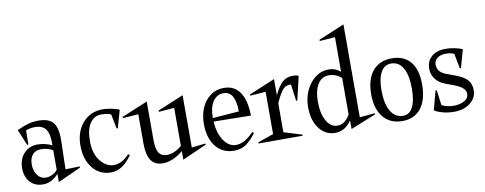

<svg xmlns="http://www.w3.org/2000/svg" viewBox="-62 -1011 3364 1333"><g transform="rotate(-10 1619.5 -344.5)"><path d="M27.8 -115.2Q27.8 -179.7 65.2 -219.7Q102.5 -259.8 161.1 -259.8Q214.4 -259.8 263.2 -235.8Q264.6 -314.5 241.7 -348.1Q218.8 -381.8 164.1 -381.8Q124.5 -381.8 100.1 -369.1L99.1 -271L90.8 -269L43.9 -381.8Q89.4 -403.3 124 -412.6Q158.7 -421.9 195.8 -421.9Q270 -421.9 300.3 -383.8Q330.6 -345.7 328.1 -253.9L323.2 -56.2L422.9 -59.1L424.8 -50.8L262.2 22.9V-35.2Q214.4 20 151.9 20Q95.7 20 61.8 -17.1Q27.8 -54.2 27.8 -115.2ZM98.1 -129.9Q98.1 -83 121.1 -53Q144 -22.9 179.2 -22.9Q202.6 -22.9 227.5 -35.4Q252.4 -47.9 262.2 -64.9V-201.2Q225.6 -223.1 179.2 -223.1Q141.1 -223.1 119.6 -198.7Q98.1 -174.3 98.1 -129.9Z M780.8 -76.2Q744.6 -26.4 709.2 -3.2Q673.8 20 629.9 20Q551.8 20 502.7 -41.3Q453.6 -102.5 453.6 -200.2Q453.6 -298.3 508.3 -360.1Q563 -421.9 649.9 -421.9Q674.3 -421.9 708.5 -415.5Q742.7 -409.2 765.6 -398.9L730 -272.9L721.7 -274.9L701.7 -376Q678.2 -388.2 632.8 -388.2Q583 -388.2 553.5 -344.7Q523.9 -301.3 523.9 -219.2Q523.9 -131.3 565.2 -79.1Q606.4 -26.9 660.6 -26.9Q716.3 -26.9 769 -84Z M775.9 -345.2 960 -421.9V-148.9Q960 -87.9 977.8 -60.1Q995.6 -32.2 1035.2 -32.2Q1086.4 -32.2 1140.1 -77.1V-345.2L1031.2 -336.9L1029.3 -345.2L1212.9 -421.9V-53.2L1310.1 -64L1312 -56.2L1140.1 20V-41Q1107.4 -12.2 1070.1 3.9Q1032.7 20 997.1 20Q940.9 20 914.1 -18.8Q887.2 -57.6 887.2 -138.2V-345.2L778.3 -336.9Z M1578.1 -243.2Q1576.7 -386.2 1495.1 -386.2Q1446.8 -386.2 1419.4 -344.7Q1392.1 -303.2 1392.1 -230V-229ZM1323.7 -198.2Q1323.7 -296.9 1374 -359.4Q1424.3 -421.9 1503.9 -421.9Q1576.2 -421.9 1615.2 -365Q1654.3 -308.1 1655.8 -200.2L1393.1 -204.1Q1397.9 -121.6 1433.3 -69.3Q1468.8 -17.1 1519 -17.1Q1580.6 -17.1 1644 -85.9L1655.8 -78.1Q1617.2 -25.9 1581.8 -2.9Q1546.4 20 1500 20Q1418.9 20 1371.3 -39.3Q1323.7 -98.6 1323.7 -198.2Z M1857.4 -46.9 1985.8 -7.8 1983.9 0H1674.8L1672.9 -7.8L1784.7 -46.9V-345.2L1675.8 -336.9L1673.8 -345.2L1857.4 -421.9V-307.1Q1887.2 -371.6 1917 -396.7Q1946.8 -421.9 1987.8 -421.9Q2015.6 -421.9 2029.8 -414.1L1990.7 -246.1L1982.4 -248L1966.8 -363.8Q1935.1 -368.7 1912.1 -345.2Q1889.2 -321.8 1857.4 -252Z M2056.6 -186Q2056.6 -284.2 2110.6 -353Q2164.6 -421.9 2242.7 -421.9Q2288.1 -421.9 2324.7 -391.1V-634.8L2217.8 -627L2213.9 -634.8L2397.9 -711.9V-57.1L2504.9 -66.9L2506.8 -59.1L2327.6 13.2V-47.9Q2282.2 20 2211.9 20Q2143.1 20 2099.9 -37.6Q2056.6 -95.2 2056.6 -186ZM2129.9 -213.9Q2129.9 -129.9 2159.2 -78.4Q2188.5 -26.9 2236.8 -26.9Q2288.6 -26.9 2324.7 -89.8V-346.2Q2309.1 -362.8 2284.9 -372.3Q2260.7 -381.8 2235.8 -381.8Q2186 -381.8 2158 -337.2Q2129.9 -292.5 2129.9 -213.9Z M2503.4 -199.2Q2503.4 -305.2 2551.5 -363.5Q2599.6 -421.9 2686.5 -421.9Q2772 -421.9 2817.9 -366.7Q2863.8 -311.5 2863.8 -208Q2863.8 -99.1 2817.4 -39.6Q2771 20 2685.5 20Q2600.1 20 2551.8 -38.1Q2503.4 -96.2 2503.4 -199.2ZM2578.6 -216.8Q2578.6 -119.6 2609.6 -67.4Q2640.6 -15.1 2697.8 -15.1Q2741.7 -15.1 2765.1 -60.5Q2788.6 -106 2788.6 -190.9Q2788.6 -285.6 2759.5 -336.4Q2730.5 -387.2 2675.8 -387.2Q2629.4 -387.2 2604 -342.8Q2578.6 -298.3 2578.6 -216.8Z M2912.6 -16.1 2948.7 -150.9 2956.5 -148.9 2970.7 -42Q3006.8 -22.9 3055.7 -22.9Q3099.1 -22.9 3129.9 -40Q3160.6 -57.1 3160.6 -88.9Q3160.6 -110.8 3141.6 -128.9Q3122.6 -147 3076.7 -164.1L3020.5 -185.1Q2976.6 -201.7 2953.6 -234.1Q2930.7 -266.6 2930.7 -305.2Q2930.7 -357.9 2966.8 -389.9Q3002.9 -421.9 3066.9 -421.9Q3125.5 -421.9 3184.6 -398.9L3148.9 -271L3140.6 -272.9L3120.6 -377Q3097.2 -388.2 3063.5 -388.2Q3023.4 -388.2 3001.5 -370.4Q2979.5 -352.5 2979.5 -328.1Q2979.5 -300.3 2993.7 -281.5Q3007.8 -262.7 3040.5 -250L3102.5 -227.1Q3161.6 -205.1 3185.5 -177.2Q3209.5 -149.4 3209.5 -105Q3209.5 -51.3 3164.6 -16.1Q3119.6 19 3051.8 19Q3004.9 19 2966.3 7.8Q2927.7 -3.4 2912.6 -16.1Z"/></g></svg>

Font: Halibut Cnd
Style: Regular
Weight: 400
Width: 3
Designer: Matteo Maggi
Foundry: Collletttivo
Version: Version 3.080 | FøM Fix